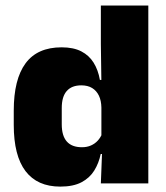

<svg xmlns="http://www.w3.org/2000/svg" viewBox="-20 -680 616 712"><path d="M203.5 12Q118.5 12 74.8 -45.2Q31 -102.5 31 -217V-269.5Q31 -386 74.8 -445.2Q118.5 -504.5 208.5 -504.5Q252.5 -504.5 281.5 -489.5Q310.5 -474.5 327.2 -447.5Q344 -420.5 350.5 -383.5H396L356 -281Q355.5 -307 346.8 -325.2Q338 -343.5 321.8 -353.5Q305.5 -363.5 281.5 -363.5Q246 -363.5 227.5 -342.5Q209 -321.5 209 -279.5V-219Q209 -176.5 227.8 -155.2Q246.5 -134 284 -134Q302.5 -134 317.2 -140.5Q332 -147 342.5 -158.5Q353 -170 359 -185L402.5 -109H353.5Q346.5 -75 329.5 -47.5Q312.5 -20 282 -4Q251.5 12 203.5 12ZM354 0 359 -128.5 356 -153V-350V-372.5L354 -517V-659.5H530V0Z"/></svg>

Font: Anek Tamil ExtraBold
Style: Regular
Weight: 800
Designer: Aadarsh Rajan (Tamil), Yesha Goshar (Latin)
Foundry: Ek Type
Version: Version 1.003